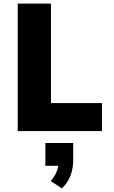

<svg xmlns="http://www.w3.org/2000/svg" viewBox="-20 -725 628 1062"><path d="M78 0V-705H262V-155H544V0ZM322 317 260 276Q282 253 293 225Q304 197 304 174L337 192H231V66H385V159Q385 205 370.5 245Q356 285 322 317Z"/></svg>

Font: Nunito Sans 7pt SemiCondensed Black
Style: Regular
Weight: 900
Width: 4
Designer: Vernon Adams
Foundry: Vernon Adams
Version: Version 3.101;gftools[0.9.27]